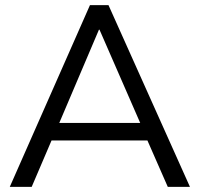

<svg xmlns="http://www.w3.org/2000/svg" viewBox="-20 -725 775 745"><path d="M18 0H103L180 -180H552L631 0H717L401 -705H329ZM364 -610H366L524 -248H210Z"/></svg>

Font: Poppy and Pepper
Style: Regular
Weight: 400
Designer: Thy Ha
Foundry: Thy Ha
Version: Version 0.001;Glyphs 3.2 (3227)